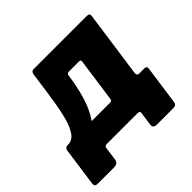

<svg xmlns="http://www.w3.org/2000/svg" viewBox="-189 -696 972 972"><g transform="rotate(-45 297.5 -210.0)"><path d="M-10 110Q-23 110 -27 104.5Q-31 99 -30 89L-1 -117Q2 -136 18 -136H324Q336 -136 338 -148L371 -383Q373 -395 360 -395H289Q275 -395 273 -383L151 -511Q154 -530 170 -530H548Q562 -530 566 -525Q570 -520 568 -509L518 -155Q516 -136 532 -136H571Q587 -136 584 -117L555 89Q554 99 548.5 104.5Q543 110 529 110H413Q385 110 389 85L399 12Q401 0 386 0H163Q150 0 148 12L138 85Q134 110 106 110ZM12 -65 23 -136Q55 -136 76 -168Q97 -200 110.5 -258.5Q124 -317 135 -396L151 -511H291L274 -391Q264 -316 245.5 -252Q227 -188 196.5 -142.5Q166 -97 120.5 -75.5Q75 -54 12 -65Z"/></g></svg>

Font: Libre Franklin Black
Style: Italic
Weight: 900
Italic angle: -8°
Designer: Pablo Impallari, Rodrigo Fuenzalida, Nhung Nguyen
Foundry: Impallari Type
Version: Version 3.000